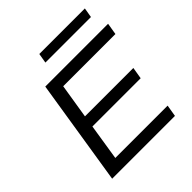

<svg xmlns="http://www.w3.org/2000/svg" viewBox="-229 -1040 1204 1204"><g transform="rotate(-45 373.5 -438.0)"><path d="M78 0 190 -705H747L734 -627H271L234 -397H663L650 -319H222L184 -78H648L635 0ZM297 -811 308 -876H712L701 -811Z"/></g></svg>

Font: Nunito Sans 10pt Expanded
Style: Italic
Weight: 400
Width: 7
Italic angle: -9°
Designer: Vernon Adams
Foundry: Vernon Adams
Version: Version 3.101;gftools[0.9.27]